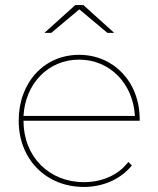

<svg xmlns="http://www.w3.org/2000/svg" viewBox="-20 -737 627 760"><path d="M73 -278C80 -406 171 -501 293 -501C415 -501 507 -406 514 -278ZM312 3C386 3 456 -26 502 -82L488 -96C447 -42 381 -16 312 -16C175 -16 73 -116 73 -259H533V-264C533 -414 429 -520 293 -520C156 -520 54 -412 54 -259C54 -106 163 3 312 3ZM294 -700 405 -607H432L310 -717H278L156 -607H183Z"/></svg>

Font: Montserrat-Alt1 Thin
Style: Regular
Weight: 100
Designer: Differentunic
Foundry: Differentunic
Version: Version 7.222